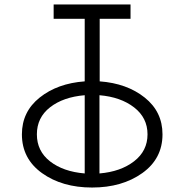

<svg xmlns="http://www.w3.org/2000/svg" viewBox="-20 -688 825 859"><path d="M78 -87Q78 -188 157.5 -251.5Q237 -315 359 -324V-604H220V-668H564V-604H426V-324Q548 -315 627.5 -251.5Q707 -188 707 -87Q707 22 616.5 86.5Q526 151 392 151Q258 151 168 86.5Q78 22 78 -87ZM359 88V-262Q263 -254 204 -208Q145 -162 145 -87Q145 -12 204 34Q263 80 359 88ZM425 -262V88Q520 80 580 33.5Q640 -13 640 -87Q640 -161 580 -207.5Q520 -254 425 -262Z"/></svg>

Font: Zaghawa Beria
Style: Regular
Weight: 400
Designer: Anonymous
Foundry: Designed by a volunteer who chooses to remain anonymous, in cooperation with SIL International and the Mission Protestan
Version: Version 1.001